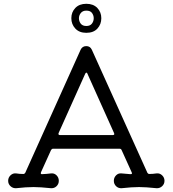

<svg xmlns="http://www.w3.org/2000/svg" viewBox="-20 -974 910 1012"><path d="M435 -801Q398 -801 377 -823.5Q356 -846 356 -878Q356 -910 377 -932Q398 -954 435 -954Q472 -954 493 -932Q514 -910 514 -878Q514 -846 493.5 -823.5Q473 -801 435 -801ZM435 -918Q416 -918 406 -905.5Q396 -893 396 -878Q396 -862 405.5 -849.5Q415 -837 435 -837Q455 -837 464.5 -849.5Q474 -862 474 -878Q474 -893 465 -905.5Q456 -918 435 -918ZM805 -60Q822 -62 834.5 -50Q847 -38 847 -21Q847 -4 834.5 7.5Q822 19 805 18Q748 12 713 12Q675 12 621 18Q604 19 592 7.5Q580 -4 580 -21Q580 -38 592 -50Q604 -62 621 -60Q632 -59 643.5 -58Q655 -57 667 -56H669Q679 -56 674 -66L621 -183Q618 -190 611 -190H259Q253 -190 249 -183L196 -66Q195 -64 195 -61Q195 -56 201 -56Q213 -56 225.5 -57.5Q238 -59 249 -60Q266 -62 278 -50Q290 -38 290 -21Q290 -4 278 7.5Q266 19 249 18Q191 12 157 12Q118 12 65 18Q48 19 35.5 7.5Q23 -4 23 -21Q23 -38 35.5 -50Q48 -62 65 -60Q83 -57 102 -57H104Q109 -57 113 -63L405 -712Q414 -731 435 -731Q455 -731 464 -712L757 -63Q761 -57 766 -57Q786 -57 805 -60ZM441 -585Q440 -591 435 -591Q432 -591 429 -585L289 -273Q288 -271 288 -269Q288 -262 296 -262H574Q586 -262 581 -273Z"/></svg>

Font: Kiwi Maru
Style: Regular
Weight: 400
Designer: Hiroki-Chan
Version: Version 1.100